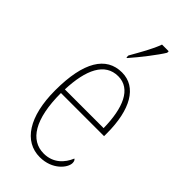

<svg xmlns="http://www.w3.org/2000/svg" viewBox="-242 -826 897 897"><g transform="rotate(45 206.0 -378.0)"><path d="M180 -619V-606H184C223 -650 278 -721 299 -756V-766H255C239 -721 210 -672 180 -619ZM223 10C306 10 351 -48 351 -79C351 -91 347 -97 342 -100C324 -56 287 -15 224 -15C136 -15 81 -99 81 -272H366V-291C366 -446 312 -542 215 -542C111 -542 53 -450 53 -262C53 -88 119 10 223 10ZM338 -297H82C87 -431 127 -517 215 -517C299 -517 336 -428 338 -297Z"/></g></svg>

Font: Noto Serif Bengali Condensed Thin
Style: Regular
Weight: 100
Width: 3
Designer: Juan Bruce, Universal Thirst, Indian Type Foundry and the Monotype Design Team.
Foundry: Monotype Imaging Inc.
Version: Version 2.003